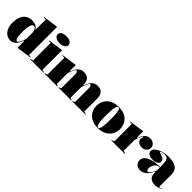

<svg xmlns="http://www.w3.org/2000/svg" viewBox="285 -2068 3405 3405"><g transform="rotate(45 1988.0 -365.0)"><path d="M633 -745V-36H683V-25L398 15V-148L390 -156Q383 -135 369.5 -106Q356 -77 335 -49.5Q314 -22 284.5 -3.5Q255 15 217 15Q157 15 112.5 -17.5Q68 -50 44 -105.5Q20 -161 20 -230Q20 -334 50 -396.5Q80 -459 129.5 -487Q179 -515 235 -515Q291 -515 325 -498.5Q359 -482 376 -463Q393 -444 398 -435V-694H348V-705ZM332 -467Q307 -467 291 -440Q275 -413 267.5 -366Q260 -319 260 -260Q260 -186 265.5 -142Q271 -98 281.5 -79Q292 -60 308 -60Q319 -60 330 -68.5Q341 -77 352 -95.5Q363 -114 374.5 -142Q386 -170 398 -209V-341Q398 -374 392 -398Q386 -422 376 -437Q366 -452 354.5 -459.5Q343 -467 332 -467Z M868 -570Q828 -570 797 -581Q766 -592 748.5 -612Q731 -632 731 -658Q731 -684 748.5 -703.5Q766 -723 797 -734Q828 -745 868 -745Q909 -745 940 -734Q971 -723 988.5 -703.5Q1006 -684 1006 -658Q1006 -632 988.5 -612Q971 -592 940 -581Q909 -570 868 -570ZM703 0V-10L753 -20V-464H703V-475L988 -515V-20L1038 -10V0Z M1060 0V-10L1110 -25V-449H1060V-460L1345 -500V-352L1353 -344Q1370 -392 1394 -431Q1418 -470 1452.5 -492.5Q1487 -515 1537 -515Q1576 -515 1605 -504Q1634 -493 1652.5 -472Q1671 -451 1680.5 -420.5Q1690 -390 1690 -352V-25L1730 -10V0H1415V-10L1455 -25V-375Q1455 -406 1446 -423Q1437 -440 1425 -440Q1411 -440 1397.5 -420Q1384 -400 1373 -372.5Q1362 -345 1354.5 -321.5Q1347 -298 1345 -290V-25L1385 -10V0ZM1760 0V-10L1800 -25V-375Q1800 -406 1791 -423Q1782 -440 1770 -440Q1756 -440 1742.5 -420Q1729 -400 1718 -372.5Q1707 -345 1699.5 -321.5Q1692 -298 1690 -290V-352L1698 -344Q1715 -392 1739 -431Q1763 -470 1797.5 -492.5Q1832 -515 1882 -515Q1928 -515 1958 -501Q1988 -487 2004.5 -462.5Q2021 -438 2028 -406.5Q2035 -375 2035 -340V-25L2085 -10V0Z M2411 -515Q2483 -515 2538 -495Q2593 -475 2630 -438.5Q2667 -402 2686 -353Q2705 -304 2705 -246Q2705 -195 2686.5 -148.5Q2668 -102 2631 -65Q2594 -28 2539 -6.5Q2484 15 2411 15Q2335 15 2279 -6.5Q2223 -28 2186.5 -65Q2150 -102 2132.5 -148.5Q2115 -195 2115 -246Q2115 -304 2135.5 -353Q2156 -402 2194 -438.5Q2232 -475 2287 -495Q2342 -515 2411 -515ZM2411 -505Q2387 -505 2375 -468Q2363 -431 2359 -372Q2355 -313 2355 -246Q2355 -200 2356.5 -155Q2358 -110 2363.5 -74Q2369 -38 2380.5 -16.5Q2392 5 2411 5Q2428 5 2438.5 -16Q2449 -37 2455 -73Q2461 -109 2463 -154Q2465 -199 2465 -246Q2465 -296 2463.5 -342.5Q2462 -389 2457 -425.5Q2452 -462 2441 -483.5Q2430 -505 2411 -505Z M2737 0V-10L2787 -25V-464H2737V-475L3022 -515V-362L3030 -354Q3041 -385 3053.5 -411Q3066 -437 3079 -453Q3101 -484 3131.5 -499.5Q3162 -515 3202 -515Q3231 -515 3260 -503Q3289 -491 3308.5 -466Q3328 -441 3328 -402Q3328 -370 3312 -345Q3296 -320 3267.5 -306Q3239 -292 3201 -292Q3167 -292 3140.5 -304.5Q3114 -317 3099 -339Q3084 -361 3084 -389Q3084 -401 3086.5 -410.5Q3089 -420 3091.5 -428.5Q3094 -437 3094 -443Q3094 -450 3090 -450Q3084 -450 3075 -435Q3066 -420 3049 -381Q3043 -366 3036 -343.5Q3029 -321 3022 -295V-25L3072 -10V0Z M3659 -515Q3727 -515 3776 -503.5Q3825 -492 3857 -468Q3889 -444 3904 -408.5Q3919 -373 3919 -325V-32Q3919 -25 3921.5 -19.5Q3924 -14 3931 -14Q3937 -14 3947 -18Q3957 -22 3971 -30V-20Q3957 -10 3936 -2Q3915 6 3891 10.5Q3867 15 3844 15Q3772 15 3728 -20.5Q3684 -56 3684 -140Q3684 -142 3684 -143.5Q3684 -145 3684 -147.5Q3684 -150 3684 -154L3677 -160Q3659 -119 3636.5 -86.5Q3614 -54 3587.5 -31.5Q3561 -9 3532 3Q3503 15 3472 15Q3433 15 3403 0Q3373 -15 3355.5 -41Q3338 -67 3338 -101Q3338 -185 3429.5 -232Q3521 -279 3684 -279Q3684 -366 3676.5 -412.5Q3669 -459 3645.5 -476.5Q3622 -494 3574 -494Q3550 -494 3531.5 -489.5Q3513 -485 3502.5 -479Q3492 -473 3492 -469Q3492 -463 3506 -456Q3520 -449 3557 -437Q3630 -413 3630 -364Q3630 -321 3591.5 -298Q3553 -275 3494 -275Q3436 -275 3398.5 -298Q3361 -321 3361 -364Q3361 -392 3385 -419Q3409 -446 3451 -467.5Q3493 -489 3546.5 -502Q3600 -515 3659 -515ZM3684 -269Q3636 -269 3607 -244Q3578 -219 3565 -184Q3552 -149 3552 -119Q3552 -101 3555.5 -89Q3559 -77 3565.5 -71Q3572 -65 3582 -65Q3592 -65 3604 -72Q3616 -79 3629.5 -94.5Q3643 -110 3657 -135.5Q3671 -161 3684 -198Z"/></g></svg>

Font: Kalnia Thin
Style: Bold
Weight: 700
Version: Version 1.105